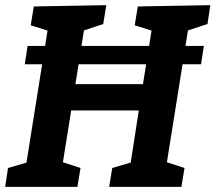

<svg xmlns="http://www.w3.org/2000/svg" viewBox="-21 -724 835 744"><path d="M-1 0 10 -73 99 -99 79 -78 166 -623 181 -600 98 -626 110 -699 391 -704 379 -631 289 -601 307 -623 268 -378 254 -398H559L529 -373L569 -623L584 -600L501 -626L513 -699L794 -704L783 -631L692 -601L710 -623L623 -78L615 -99L694 -73L682 0H402L414 -73L502 -99L483 -78L522 -329L539 -296H235L260 -328L220 -78L212 -99L291 -73L279 0ZM75 -475 86 -546H769L758 -475Z"/></svg>

Font: Bitter Thin
Style: Bold Italic
Weight: 700
Italic angle: -9°
Version: Version 3.021